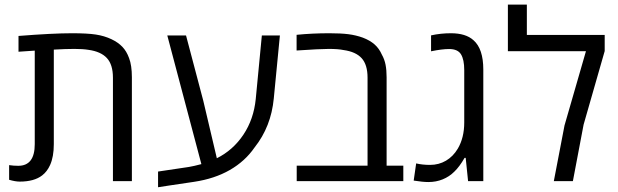

<svg xmlns="http://www.w3.org/2000/svg" viewBox="-20 -784 2676 831"><path d="M19.5 -5.9V-69.3Q38.6 -66.4 59.1 -66.4Q130.4 -66.4 130.4 -160.2V-564.9L60.1 -560.1V-628.4Q208 -640.1 292 -640.1Q357.9 -640.1 394.8 -634.5Q431.6 -628.9 462.4 -614.3Q491.2 -600.6 509.5 -581.5Q527.8 -562.5 538.6 -532.7Q550.8 -501 550.8 -449.7V0H468.8V-447.8Q468.8 -504.4 442.6 -532.7Q416.5 -561 362.3 -568.4Q337.9 -572.3 301.8 -572.3Q265.1 -572.3 212.9 -569.3V-160.2Q212.9 -105.5 196.8 -69.8Q184.1 -41.5 162.6 -24.9Q127.9 2 65.4 2Q46.4 2 19.5 -5.9Z M664.1 -41.5 794.9 -61Q821.3 -65.4 851.6 -73.7L704.1 -630.4H785.2L859.9 -347.7L918.5 -99.1Q988.3 -133.8 1033.2 -200.7Q1078.1 -267.6 1086.9 -355.5L1113.3 -630.4H1191.4L1165 -357.9Q1153.3 -235.8 1082 -146Q1041 -86.4 974.9 -48.3Q908.7 -10.3 820.3 2.9Q809.1 4.9 711.9 19L664.1 26.4Z M1264.2 -66.9H1570.8V-447.8Q1570.8 -503.9 1545.4 -532Q1520 -560.1 1466.8 -567.4Q1443.8 -572.3 1403.3 -572.3Q1363.8 -572.3 1263.7 -565.4V-633.3Q1331.5 -640.1 1405.8 -640.1Q1455.1 -640.1 1487.8 -636Q1520.5 -631.8 1550.3 -621.1Q1581.1 -609.4 1601.1 -591.8Q1621.1 -574.2 1632.8 -547.4Q1644 -527.8 1648.7 -504.2Q1653.3 -480.5 1653.3 -449.7V-66.9H1725.6V0H1264.2Z M1770.5 -2.4 1781.2 -76.7Q1808.6 -70.3 1841.3 -70.3Q1879.4 -70.3 1910.4 -88.6Q1941.4 -106.9 1961.4 -140.6Q1989.3 -188 1989.3 -253.9V-480.5Q1989.3 -525.9 1975.3 -548.8Q1961.4 -571.8 1923.8 -571.8Q1893.1 -571.8 1845.7 -562V-630.9Q1887.2 -640.1 1931.6 -640.1Q1996.1 -640.1 2029.3 -609.9Q2071.8 -572.8 2071.8 -482.9V0H2005.9L1995.6 -100.6H1990.7Q1968.8 -62.5 1946.3 -41Q1924.8 -19.5 1896.2 -7.8Q1867.7 3.9 1834 3.9Q1810.1 3.9 1770.5 -2.4Z M2423.3 -241.2 2516.1 -562.5H2178.2V-764.2H2260.3V-632.8H2597.2V-563L2505.9 -244.6L2459.5 0H2377Z"/></svg>

Font: Viking Open Sans
Style: Regular
Weight: 400
Foundry: Ascender Corporation
Version: Version 2.001